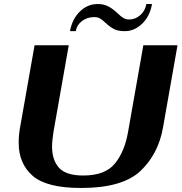

<svg xmlns="http://www.w3.org/2000/svg" viewBox="-20 -925 903 955"><path d="M73 -214Q73 -256 80 -292L152 -700H322L246 -269Q239 -225 239 -195Q239 -129 273.5 -90.5Q308 -52 394 -52Q503 -52 551.5 -111.5Q600 -171 617 -269L693 -700H863L791 -292Q768 -159 678.5 -74.5Q589 10 383 10Q212 10 142.5 -50.5Q73 -111 73 -214ZM466 -905Q497 -905 520 -892.5Q543 -880 566 -858Q581 -843 594 -835.5Q607 -828 621 -828Q653 -828 677.5 -849.5Q702 -871 708 -905H736Q726 -845 687.5 -807.5Q649 -770 600 -770Q567 -770 547 -780.5Q527 -791 504 -812Q489 -827 477 -833.5Q465 -840 449 -840Q414 -840 388 -820.5Q362 -801 357 -770H328Q339 -830 377 -867.5Q415 -905 466 -905Z"/></svg>

Font: Fahkwang
Style: Bold Italic
Weight: 700
Italic angle: -10°
Designer: Suppakit Chalermlarp | Katatrad Co.,Ltd.
Foundry: Cadson Demak Co.,Ltd.
Version: Version 1.000; ttfautohint (v1.6)